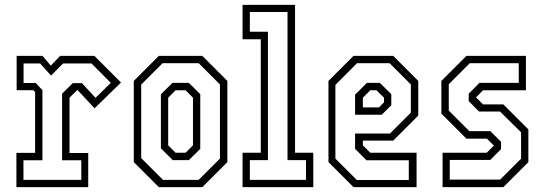

<svg xmlns="http://www.w3.org/2000/svg" viewBox="-20 -770 2242 790"><path d="M47.5 0V-141H124.5V-391.5L117 -399H48.5V-540H155L189 -500L227.5 -540H368.5L478 -430.5L369 -324.5L300 -398.5H296.5L266 -368V-140.5H343V0ZM76.5 -30H314.5V-110.5H235.5V-384.5L279.5 -428H317L373 -367.5L436 -429L356.5 -509H239.5L190 -459L145 -509H77V-428.5H127L154.5 -399V-110.5H76.5Z M633.5 0 530.5 -103V-437L633.5 -540H812.5L915.5 -437V-103L812.5 0ZM650.5 -30H797.5L885 -117.5V-422.5L797.5 -510H649L561 -422V-119.5ZM691 -111 642 -159.5V-382L689.5 -429H757L804 -382.5V-157.5L757 -111ZM702.5 -141.5H743.5L774 -172V-368L743.5 -398.5H702.5L672 -368V-172Z M978 0V-141.5H1053V-608.5H978V-750H1194V-141.5H1269V0ZM1008 -30H1239V-111H1163V-720.5H1008V-639.5H1082.5V-111H1008Z M1598 -540 1701 -437V-294.5L1598 -191.5H1473V-172L1503.5 -141.5H1694V0H1434.5L1331.5 -103V-437L1434.5 -540ZM1583 -510H1449L1360 -420.5V-117.5L1448 -29.5H1662V-110.5H1488L1441 -157.5V-220.5H1584.5L1670.5 -306.5V-422.5ZM1543 -429 1590 -382.5V-337L1551 -298H1441V-380.5L1489.5 -429ZM1529 -398.5H1503.5L1473 -368V-328H1539L1560 -349V-368Z M1801 0V-141.5H1982.5L2012 -171L1983.5 -199.5H1899L1796 -302.5V-437L1899 -540H2144V-398.5H1967.5L1938.5 -369.5L1967.5 -340.5H2051L2154 -237.5V-103L2051 0ZM1830.5 -31H2038L2124 -117V-225.5L2037.5 -311H1951L1908.5 -354V-384.5L1952.5 -429H2114.5V-510H1913L1826.5 -423.5V-315L1911 -230.5H1997.5L2041.5 -186.5V-156.5L1997.5 -112H1830.5Z"/></svg>

Font: Tourney Condensed Light
Style: Regular
Weight: 300
Width: 3
Designer: Tyler Finck
Foundry: Etcetera Type Co
Version: Version 1.010; ttfautohint (v1.8.3)